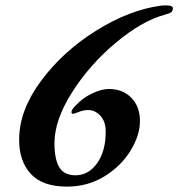

<svg xmlns="http://www.w3.org/2000/svg" viewBox="-20 -678 661 712"><path d="M51 -163Q52 -270 132.5 -378.5Q213 -487 336 -564Q459 -641 576 -657Q583 -658 596 -658Q621 -658 621 -648Q621 -638 616 -633.5Q611 -629 593 -624Q507 -601 410 -520Q313 -439 247.5 -336Q182 -233 182 -147Q182 -87 200 -57.5Q218 -28 260 -28Q308 -28 340 -72.5Q372 -117 372 -190Q372 -227 352.5 -248.5Q333 -270 306 -270Q289 -270 267 -261Q255 -256 251 -256Q245 -256 245 -262Q245 -271 259 -285Q284 -313 319.5 -330.5Q355 -348 384 -348Q435 -348 467 -315.5Q499 -283 499 -229Q499 -177 464.5 -120Q430 -63 368 -24.5Q306 14 228 14Q137 14 93.5 -34Q50 -82 51 -163Z"/></svg>

Font: EB Garamond
Style: Bold Italic
Weight: 700
Italic angle: -17.2°
Designer: Georg Duffner and Octavio Pardo
Foundry: Georg Duffner
Version: Version 1.000